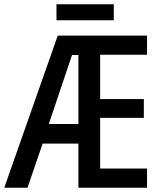

<svg xmlns="http://www.w3.org/2000/svg" viewBox="-22 -881 759 901"><path d="M668 0H346V-207H178L107 0H-2L249 -714H668V-624H448V-416H653V-328H448V-90H668ZM207 -299H346V-623H316ZM512 -861V-786H243V-861Z"/></svg>

Font: Noto Sans Condensed Medium
Style: Regular
Weight: 500
Width: 3
Designer: Monotype Design Team
Foundry: Monotype Imaging Inc.
Version: Version 2.013; ttfautohint (v1.8.4.7-5d5b)